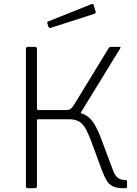

<svg xmlns="http://www.w3.org/2000/svg" viewBox="-20 -988 718 1008"><path d="M126 0Q121 0 118.5 -2.5Q116 -5 116 -11V-731Q116 -742 126 -742H164Q174 -742 174 -731V-420Q174 -410 183 -410H348L354 -400Q399 -400 427 -385Q455 -370 475 -337Q495 -304 514 -252L572 -97Q582 -69 596.5 -56Q611 -43 639 -43Q647 -43 647 -34V-9Q647 0 639 0H628Q594 0 573.5 -9.5Q553 -19 540.5 -39.5Q528 -60 515 -94L458 -249Q444 -285 431 -310Q418 -335 397.5 -348.5Q377 -362 341 -362H180Q174 -362 174 -355V-10Q174 0 162 0ZM325 -381V-410Q344 -410 352.5 -417.5Q361 -425 370 -440L551 -736Q554 -742 564 -742H607Q611 -742 612.5 -739.5Q614 -737 611 -734L405 -398Q403 -393 405 -389.5Q407 -386 413 -382ZM471 -963 482 -928Q485 -919 474 -915L247 -842Q242 -841 239.5 -842Q237 -843 234 -848L229 -864Q226 -873 232 -875L462 -967Q468 -969 471 -963Z"/></svg>

Font: Libre Franklin ExtraLight
Style: Regular
Weight: 250
Designer: Pablo Impallari, Rodrigo Fuenzalida, Nhung Nguyen
Foundry: Impallari Type
Version: Version 3.000